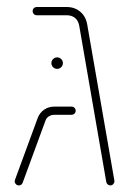

<svg xmlns="http://www.w3.org/2000/svg" viewBox="-20 -539 378 562"><path d="M291.1 -6.3 211.9 -463.7Q209.3 -478.5 199.6 -486.5Q190 -494.4 174.8 -494.4H87.4Q82.2 -494.4 78.9 -498Q75.6 -501.5 75.6 -506.7Q75.6 -511.9 79.1 -515.2Q82.6 -518.5 87.4 -518.5H174.8Q198.5 -518.5 214.8 -504.8Q231.1 -491.1 235.2 -467.8L314.8 -10.4Q315.6 -5.2 312 -0.7Q308.5 3.7 303 3.7Q298.1 3.7 295 0.7Q291.9 -2.2 291.1 -6.3ZM23 -8.5Q23 -10 23.7 -12.2L90.4 -193.7Q95.9 -208.5 108.9 -217.8Q121.9 -227 139.6 -227H189.3Q194.4 -227 198 -223.5Q201.5 -220 201.5 -214.8Q201.5 -210 198 -206.5Q194.4 -203 189.3 -203H139.6Q130.4 -203 123.1 -198.5Q115.9 -194.1 113 -185.6L46.3 -4.1Q44.8 -0.4 41.9 1.7Q38.9 3.7 35.2 3.7Q30 3.7 26.5 0Q23 -3.7 23 -8.5ZM130.4 -354.4Q130.4 -361.1 135.4 -366.1Q140.4 -371.1 147.4 -371.1Q154.1 -371.1 159.1 -366.1Q164.1 -361.1 164.1 -354.4Q164.1 -347.4 159.1 -342.4Q154.1 -337.4 147.4 -337.4Q140.4 -337.4 135.4 -342.4Q130.4 -347.4 130.4 -354.4Z"/></svg>

Font: 26F Galaxy Hebrew Thin
Style: Regular
Weight: 100
Designer: C₂₉H₂₅N₃O₅
Version: Version 1.000